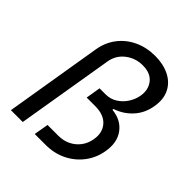

<svg xmlns="http://www.w3.org/2000/svg" viewBox="-200 -873 1008 1008"><g transform="rotate(45 304.5 -368.5)"><path d="M40.5 0 129.9 -540.5Q140.1 -601.1 174.1 -645Q208 -689 260 -713.1Q312 -737.3 375 -737.3Q435.5 -737.3 480.7 -714.8Q525.9 -692.4 547.1 -650.1Q568.4 -607.9 558.6 -548.8Q548.3 -486.8 509.5 -444.8Q470.7 -402.8 417 -385.3L416 -378.4Q484.9 -371.6 521 -323.2Q557.1 -274.9 543.9 -199.2Q534.2 -141.6 500 -96.4Q465.8 -51.3 413.8 -25.6Q361.8 0 297.9 0H217.3L231.4 -81.1H311.5Q349.1 -81.1 379.6 -96.2Q410.2 -111.3 430.2 -138.2Q450.2 -165 456.1 -200.2Q465.8 -255.9 434.6 -292Q403.3 -328.1 337.9 -328.1H274.9L288.6 -410.2H333Q368.7 -410.2 397.2 -428.2Q425.8 -446.3 444.3 -475.1Q462.9 -503.9 468.3 -536.1Q476.6 -586.4 449.2 -621.3Q421.9 -656.2 363.8 -656.2Q310.1 -656.2 268.6 -624.3Q227.1 -592.3 218.3 -539.6L128.4 0Z"/></g></svg>

Font: Inter 17pt
Style: Italic
Weight: 400
Italic angle: -9.3988°
Version: Version 4.001;git-66647c0bb